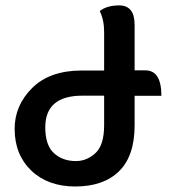

<svg xmlns="http://www.w3.org/2000/svg" viewBox="-20 -676 623 704"><path d="M258.3 -85.4Q298.3 -85.4 330.1 -114.7Q361.8 -144 361.8 -216.8V-325.2H281.7Q146 -325.2 146 -209Q146 -143.6 177.7 -114.5Q209.5 -85.4 258.3 -85.4ZM255.9 7.8Q155.8 7.8 94.7 -50.5Q33.7 -108.9 33.7 -203.6Q33.7 -289.6 98.1 -353.5Q162.6 -417.5 280.3 -417.5H361.8V-558.6Q361.8 -603.5 345.7 -635.3Q371.6 -656.2 417 -656.2Q473.6 -656.2 473.6 -585V-418H513.2Q571.8 -418 571.8 -324.7H473.6V-216.3Q473.6 -104 416.5 -48.1Q359.4 7.8 255.9 7.8Z"/></svg>

Font: Bainsley
Style: Bold
Weight: 700
Designer: Paul James MIller
Foundry: High-Logic / Made with FontCreator
Version: Version 1.411;March 28, 2021;FontCreator 13.0.0.2683 64-bit